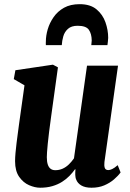

<svg xmlns="http://www.w3.org/2000/svg" viewBox="-20 -868 610 898"><path d="M168 10Q143.5 10 116.2 -1.8Q89 -13.5 69.8 -40.8Q50.5 -68 50.5 -114Q50.5 -130.5 52.5 -152.8Q54.5 -175 57.5 -199.5Q60.5 -224 63.8 -247.8Q67 -271.5 69.5 -290.5L94.5 -469L44.5 -498L52 -539.5L227.5 -565.5L251 -553L219 -322Q213.5 -284 209.8 -252.5Q206 -221 203.5 -196.8Q201 -172.5 200 -156.5Q199 -140.5 199 -133Q199 -112 203.5 -98.5Q208 -85 216.8 -78.5Q225.5 -72 238.5 -72Q257 -72 272.8 -79Q288.5 -86 301.8 -98.8Q315 -111.5 326 -127.5L387 -561H532L468.5 -110.5Q466.5 -93.5 470 -83Q473.5 -72.5 487 -72.5Q494 -72.5 504.5 -77.2Q515 -82 530.5 -95.5L544 -61.5Q532.5 -45.5 513 -28.8Q493.5 -12 467.5 -1Q441.5 10 408 10Q378.5 10 360.5 -0.5Q342.5 -11 336 -29Q334 -33.5 333.2 -39Q332.5 -44.5 332 -50.2Q331.5 -56 332 -62.2Q332.5 -68.5 333 -75.5L331 -76.5Q320 -61 305 -45.5Q290 -30 270.2 -17.5Q250.5 -5 225 2.5Q199.5 10 168 10ZM194.5 -657Q194.5 -661.5 194.2 -665.5Q194 -669.5 194.5 -674Q194.5 -701 203.2 -731Q212 -761 230.8 -788Q249.5 -815 279.5 -831.8Q309.5 -848.5 352.5 -848.5Q402.5 -848.5 431.5 -824.2Q460.5 -800 473.2 -763.8Q486 -727.5 486 -691Q485.5 -682 484.5 -673Q483.5 -664 482.5 -657H407Q407.5 -662.5 408 -667.8Q408.5 -673 409 -679Q408.5 -710 395.5 -728.8Q382.5 -747.5 343 -747.5Q314 -747.5 298 -733.2Q282 -719 276 -698Q270 -677 269 -657Z"/></svg>

Font: Merriweather 24pt SemiCondensed Black
Style: Italic
Weight: 900
Width: 4
Italic angle: -7.8°
Designer: Eben Sorkin
Foundry: Eben Sorkin
Version: Version 2.101